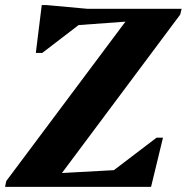

<svg xmlns="http://www.w3.org/2000/svg" viewBox="-29 -724 724 744"><path d="M-9.4 0 -4.8 -22.4 494.4 -690H674.8L669.4 -667.6L171 0ZM80.8 0 91.6 -47 542.2 -71.8 525.8 0ZM377.6 0 387.6 -45.8 577.8 -190.6H602.6L556.4 0ZM109.8 -518.8 132.8 -704.4H151L308.2 -690L297.4 -643.6L134.6 -518.8ZM184 -620.2 200 -690H524.4L513.8 -644.2Z"/></svg>

Font: Platypi Light
Style: Italic
Weight: 300
Italic angle: -13°
Designer: David Sargent
Foundry: Bolt Cutter Type
Version: Version 1.200